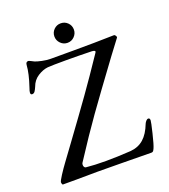

<svg xmlns="http://www.w3.org/2000/svg" viewBox="-146 -909 895 1019"><g transform="rotate(-20 301.5 -400.0)"><path d="M28 0ZM363 3 231 2 112 3H35Q31 3 29.5 -3Q28 -9 28 -11Q28 -18 47 -47.5Q66 -77 86 -104Q102 -127 149 -190Q242 -317 301.5 -400.5Q361 -484 434 -593Q438 -599 438 -601Q438 -608 419 -609Q347 -611 273 -611Q196 -611 171 -609Q143 -606 114 -587.5Q85 -569 73 -535Q67 -521 61 -512Q55 -503 45 -503Q36 -503 36 -514Q36 -522 43 -541Q67 -612 70 -659Q71 -676 85 -676Q88 -676 99 -670.5Q110 -665 116 -662Q128 -657 153.5 -651.5Q179 -646 202 -646H328Q448 -646 559 -649Q564 -649 568.5 -642Q573 -635 570 -631L509 -550Q385 -382 320.5 -291.5Q256 -201 171 -70Q168 -66 168 -58Q168 -52 171 -47Q174 -42 179 -41Q227 -36 292 -36Q355 -36 433 -41Q477 -45 507 -71.5Q537 -98 557 -150Q560 -157 566 -164Q572 -171 579 -171Q588 -171 588 -158Q588 -149 573.5 -89Q559 -29 551 -12Q547 -3 543.5 1Q540 5 533 5Q469 5 363 3ZM260 -750Q260 -773 276 -789Q292 -805 315 -805Q338 -805 354 -789Q370 -773 370 -750Q370 -728 354 -711.5Q338 -695 315 -695Q292 -695 276 -711.5Q260 -728 260 -750Z"/></g></svg>

Font: EB Garamond
Style: Regular
Weight: 400
Designer: Georg Duffner and Octavio Pardo
Foundry: Georg Duffner
Version: Version 1.000; ttfautohint (v1.6)